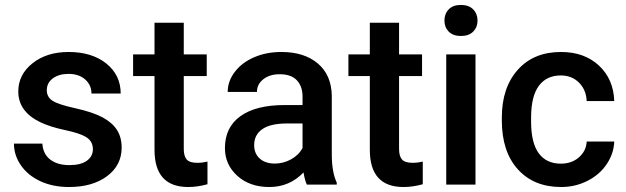

<svg xmlns="http://www.w3.org/2000/svg" viewBox="-20 -749 2541 779"><path d="M356.9 -143.6Q356.9 -175.3 330.8 -191.9Q304.7 -208.5 244.1 -221.2Q183.6 -233.9 143.1 -253.4Q54.2 -296.4 54.2 -377.9Q54.2 -446.3 111.8 -492.2Q169.4 -538.1 258.3 -538.1Q353 -538.1 411.4 -491.2Q469.7 -444.3 469.7 -369.6H351.1Q351.1 -403.8 325.7 -426.5Q300.3 -449.2 258.3 -449.2Q219.2 -449.2 194.6 -431.2Q169.9 -413.1 169.9 -382.8Q169.9 -355.5 192.9 -340.3Q215.8 -325.2 285.6 -309.8Q355.5 -294.4 395.3 -273.2Q435.1 -252 454.3 -222.2Q473.6 -192.4 473.6 -149.9Q473.6 -78.6 414.6 -34.4Q355.5 9.8 259.8 9.8Q194.8 9.8 144 -13.7Q93.3 -37.1 64.9 -78.1Q36.6 -119.1 36.6 -166.5H151.9Q154.3 -124.5 183.6 -101.8Q212.9 -79.1 261.2 -79.1Q308.1 -79.1 332.5 -96.9Q356.9 -114.7 356.9 -143.6Z M725.6 -656.7V-528.3H818.8V-440.4H725.6V-145.5Q725.6 -115.2 737.5 -101.8Q749.5 -88.4 780.3 -88.4Q800.8 -88.4 821.8 -93.3V-1.5Q781.2 9.8 743.7 9.8Q606.9 9.8 606.9 -141.1V-440.4H520V-528.3H606.9V-656.7Z M1225.1 0Q1217.3 -15.1 1211.4 -49.3Q1154.8 9.8 1072.8 9.8Q993.2 9.8 942.9 -35.6Q892.6 -81.1 892.6 -147.9Q892.6 -232.4 955.3 -277.6Q1018.1 -322.8 1134.8 -322.8H1207.5V-357.4Q1207.5 -398.4 1184.6 -423.1Q1161.6 -447.8 1114.7 -447.8Q1074.2 -447.8 1048.3 -427.5Q1022.5 -407.2 1022.5 -376H903.8Q903.8 -419.4 932.6 -457.3Q961.4 -495.1 1011 -516.6Q1060.5 -538.1 1121.6 -538.1Q1214.4 -538.1 1269.5 -491.5Q1324.7 -444.8 1326.2 -360.4V-122.1Q1326.2 -50.8 1346.2 -8.3V0ZM1094.7 -85.4Q1129.9 -85.4 1160.9 -102.5Q1191.9 -119.6 1207.5 -148.4V-248H1143.6Q1077.6 -248 1044.4 -225.1Q1011.2 -202.1 1011.2 -160.2Q1011.2 -126 1033.9 -105.7Q1056.6 -85.4 1094.7 -85.4Z M1599.1 -656.7V-528.3H1692.4V-440.4H1599.1V-145.5Q1599.1 -115.2 1611.1 -101.8Q1623 -88.4 1653.8 -88.4Q1674.3 -88.4 1695.3 -93.3V-1.5Q1654.8 9.8 1617.2 9.8Q1480.5 9.8 1480.5 -141.1V-440.4H1393.6V-528.3H1480.5V-656.7Z M1909.2 0H1790.5V-528.3H1909.2ZM1783.2 -665.5Q1783.2 -692.9 1800.5 -710.9Q1817.9 -729 1850.1 -729Q1882.3 -729 1899.9 -710.9Q1917.5 -692.9 1917.5 -665.5Q1917.5 -638.7 1899.9 -620.8Q1882.3 -603 1850.1 -603Q1817.9 -603 1800.5 -620.8Q1783.2 -638.7 1783.2 -665.5Z M2255.4 -85Q2299.8 -85 2329.1 -110.8Q2358.4 -136.7 2360.4 -174.8H2472.2Q2470.2 -125.5 2441.4 -82.8Q2412.6 -40 2363.3 -15.1Q2314 9.8 2256.8 9.8Q2146 9.8 2081.1 -62Q2016.1 -133.8 2016.1 -260.3V-272.5Q2016.1 -393.1 2080.6 -465.6Q2145 -538.1 2256.3 -538.1Q2350.6 -538.1 2409.9 -483.2Q2469.2 -428.2 2472.2 -338.9H2360.4Q2358.4 -384.3 2329.3 -413.6Q2300.3 -442.9 2255.4 -442.9Q2197.8 -442.9 2166.5 -401.1Q2135.3 -359.4 2134.8 -274.4V-255.4Q2134.8 -169.4 2165.8 -127.2Q2196.8 -85 2255.4 -85Z"/></svg>

Font: Shabnam Medium FD
Style: Medium-FD
Weight: 500
Foundry: DejaVu fonts team - Redesigned by Saber Rastikerdar - Based on Vazir font
Version: Version 5.0.0